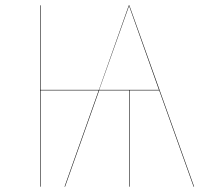

<svg xmlns="http://www.w3.org/2000/svg" viewBox="-20 -700 783 720"><path d="M577 -361H466V0H464V-361H352L224 0H222L350 -361H132V0H130V-680H132V-363H351L463 -680H465L708 0H706ZM464 -678 352 -363H576Z"/></svg>

Font: FiraGO Two
Style: Regular
Weight: 100
Designer: bBox Type
Foundry: bBox Type GmbH
Version: Version 1.001